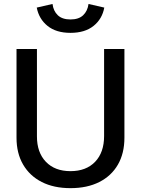

<svg xmlns="http://www.w3.org/2000/svg" viewBox="-20 -955 725 987"><path d="M342.3 12.2Q256.8 12.2 194.8 -19.3Q132.8 -50.8 98.9 -108.9Q64.9 -167 64.9 -247.1V-703.1H169.9V-253.9Q169.9 -170.9 216.1 -123Q262.2 -75.2 342.3 -75.2Q422.9 -75.2 469 -123.3Q515.1 -171.4 515.1 -255.9V-703.1H619.6V-247.1Q619.6 -167 586.2 -108.9Q552.7 -50.8 490.5 -19.3Q428.2 12.2 342.3 12.2ZM342.3 -786.1Q268.6 -786.1 224.4 -821.8Q180.2 -857.4 168.9 -916L250 -934.6Q254.4 -898.4 277.1 -876.7Q299.8 -855 342.3 -855Q384.8 -855 407.5 -876.7Q430.2 -898.4 435.1 -934.6L516.1 -916Q505.4 -857.4 460.9 -821.8Q416.5 -786.1 342.3 -786.1Z"/></svg>

Font: Schibsted Grotesk Medium
Style: Regular
Weight: 500
Designer: Bakken & Baeck AS, Henrik Kongsvoll
Foundry: Schibsted ASA
Version: Version 1.100;gftools[0.9.25]